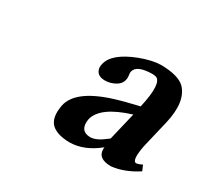

<svg xmlns="http://www.w3.org/2000/svg" viewBox="-74 -740 509 480"><g transform="rotate(30 181.0 -500.0)"><path d="M277.8 -525.9Q294.9 -601.6 273.4 -609.4Q268.1 -610.8 261.7 -610.8Q218.3 -609.9 213.4 -589.8Q211.9 -584 213.4 -578.1Q214.4 -570.8 212.9 -564.9Q209 -546.9 182.6 -539.1Q174.8 -537.1 168 -537.1Q143.1 -537.1 140.1 -557.6Q139.6 -563.5 141.1 -568.8Q148.4 -603.5 211.4 -627.9Q245.1 -640.6 270 -641.1Q320.3 -640.6 339.4 -622.1Q369.1 -591.3 353.5 -523.9L334.5 -443.8Q325.7 -398.4 338.4 -397Q345.2 -397.5 355.5 -402.8L362.3 -387.2Q324.7 -362.8 288.1 -358.9Q249 -358.9 250 -388.2Q250 -390.6 250.5 -392.1Q210.4 -359.4 168.5 -358.9Q133.3 -359.4 116.7 -374Q98.6 -390.6 106 -429.2Q117.2 -482.9 225.6 -512.7Q231.9 -514.6 237.8 -516.1ZM252.9 -418.9 272 -499Q189.9 -473.6 180.7 -432.1Q175.3 -397 206.1 -396Q223.6 -396 246.6 -414.1Q249 -416 252.9 -418.9Z"/></g></svg>

Font: Linux Libertine Slanted O
Style: Bold Slanted
Weight: 700
Designer: Philipp H. Poll
Foundry: Philipp H. Poll
Version: Version 5.0.0